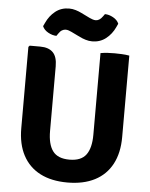

<svg xmlns="http://www.w3.org/2000/svg" viewBox="-60 -953 793 1016"><g transform="rotate(5 336.0 -445.0)"><path d="M604.5 -250.5Q604.5 -166 573 -106.8Q541.5 -47.5 481.5 -16.5Q421.5 14.5 336 14.5Q251 14.5 191.2 -16.5Q131.5 -47.5 100 -106.8Q68.5 -166 68.5 -250.5V-682.5L75 -689.5H131Q175.5 -689.5 198.5 -666.5Q221.5 -643.5 221.5 -592.5V-249Q221.5 -178.5 248 -142.8Q274.5 -107 336.5 -107Q398.5 -107 425 -142.8Q451.5 -178.5 451.5 -249V-683Q470.5 -686.5 490.5 -687.5Q510.5 -688.5 526 -688.5Q540.5 -688.5 563.2 -687.5Q586 -686.5 604.5 -683ZM288.5 -781.5Q281 -785 273.2 -787.8Q265.5 -790.5 257 -790.5Q248 -790.5 238.2 -785Q228.5 -779.5 220 -766.5L211 -753.5Q189.5 -754 167.2 -766.2Q145 -778.5 136.5 -798.5L145 -816.5Q162.5 -855 193.2 -879.2Q224 -903.5 266 -903.5Q284 -903.5 301 -898.2Q318 -893 332 -886L379 -863Q386.5 -859.5 394.8 -856.8Q403 -854 411 -854Q420 -854 429.5 -859.5Q439 -865 448 -878L457 -890.5Q478.5 -890.5 501 -878Q523.5 -865.5 531.5 -846L523 -827.5Q505.5 -789.5 474.5 -765.2Q443.5 -741 402 -741Q384 -741 366.5 -746.5Q349 -752 336 -758.5Z"/></g></svg>

Font: Signika Negative
Style: Bold
Weight: 700
Designer: Anna Giedry
Foundry: Anna Giedry
Version: Version 2.001